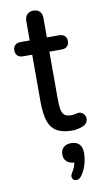

<svg xmlns="http://www.w3.org/2000/svg" viewBox="-99 -681 534 993"><g transform="rotate(-10 168.0 -185.0)"><path d="M106.1 -167.4V-412.3H58.3Q39.5 -412.3 29.1 -422.3Q18.7 -432.3 18.7 -449.7Q18.7 -467.1 29.1 -477.1Q39.5 -487.1 58.3 -487.1H106.1V-588.2Q106.1 -610.7 118.2 -623.3Q130.3 -635.9 151.5 -635.9Q172.8 -635.9 184.6 -623.3Q196.3 -610.7 196.3 -588.2V-487.1H260.6Q279.3 -487.1 289.7 -477.1Q300.1 -467.1 300.1 -449.7Q300.1 -432.3 289.7 -422.3Q279.3 -412.3 260.6 -412.3H196.3V-175.2Q196.3 -131.9 199.7 -110.9Q203 -89.8 215.6 -78.7Q228.3 -67.6 255.6 -69.1Q265.6 -69.8 273.7 -72.1Q281.3 -74.1 288.6 -74.8Q300.8 -75.6 311.2 -67.7Q321.6 -59.8 324.9 -45.3Q327.5 -32.4 320.9 -20Q314.3 -7.5 300.4 -2Q288.4 3.4 272 6.7Q255.6 10 244.2 10Q190.4 10 160.5 -8.4Q130.6 -26.8 118.4 -65.1Q106.1 -103.4 106.1 -167.4ZM204.4 223.1Q214.2 208 219.8 190.6Q225.5 173.3 225.5 158.1L228.5 174.7Q200.5 174.7 185.1 161Q169.7 147.4 169.7 123.5Q169.7 99.6 184.4 86.3Q199.1 73 225.2 73Q252.6 73 267.3 88.6Q282 104.2 282 134.1Q282 165.3 272 197.6Q262.1 230 243.6 252.9Q232.1 266.4 217.7 265.8Q203.3 265.2 198.1 252.3Q192.9 239.5 204.4 223.1Z"/></g></svg>

Font: SN Pro Thin
Style: Regular
Weight: 200
Designer: Tobias Whetton
Foundry: Supernotes
Version: Version 1.003;Glyphs 3.3 (3324)